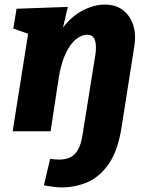

<svg xmlns="http://www.w3.org/2000/svg" viewBox="-20 -571 649 835"><path d="M248 244Q226 244 208.5 241Q191 238 171 235L198 120Q208 121 217.5 122Q227 123 236 123Q283 123 306 98Q329 73 337 27L393 -322Q398 -349 397 -371.5Q396 -394 387.5 -407Q379 -420 359 -420Q341 -420 322 -408.5Q303 -397 286.5 -374.5Q270 -352 257 -317.5Q244 -283 236 -236L200 0H35L115 -504L175 -398L38 -447L52 -533L275 -541L238 -383L186 -290Q204 -381 244.5 -438.5Q285 -496 336 -523.5Q387 -551 436 -551Q484 -551 515.5 -526.5Q547 -502 560 -460Q573 -418 563 -363L508 -13Q492 85 453.5 141Q415 197 362 220.5Q309 244 248 244Z"/></svg>

Font: Bitter Thin ExtraBold
Style: Italic
Weight: 800
Italic angle: -9°
Version: Version 2.002